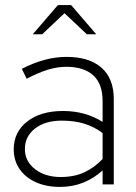

<svg xmlns="http://www.w3.org/2000/svg" viewBox="-20 -726 534 756"><path d="M216 10Q162 10 121 -8.5Q80 -27 57 -60.5Q34 -94 34 -138Q34 -206 87 -247.5Q140 -289 228 -289Q316 -289 384 -246V-328Q384 -396 347 -429.5Q310 -463 241 -463Q207 -463 170 -452Q133 -441 85 -416L66 -455Q113 -479 156 -490.5Q199 -502 242 -502Q331 -502 379.5 -459.5Q428 -417 428 -336V0H384V-55Q350 -24 308 -7Q266 10 216 10ZM78 -139Q78 -91 118 -60Q158 -29 219 -29Q272 -29 312 -47.5Q352 -66 384 -100V-202Q351 -227 312 -239Q273 -251 223 -251Q158 -251 118 -220Q78 -189 78 -139ZM322 -591 234 -674 146 -591H109L208 -706H260L359 -591Z"/></svg>

Font: Red Hat Display
Style: Regular
Weight: 300
Designer: Pentagram, MCKL
Foundry: Pentagram, MCKL
Version: Version 1.023